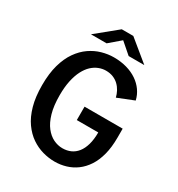

<svg xmlns="http://www.w3.org/2000/svg" viewBox="-205 -1004 1061 1147"><g transform="rotate(30 325.0 -431.0)"><path d="M343.5 11Q303 11 261.5 -0.5Q220 -12 182.5 -37.5Q145 -63 115.2 -104.8Q85.5 -146.5 68.5 -206.8Q51.5 -267 51.5 -348Q51.5 -428 68.2 -487.8Q85 -547.5 114.2 -589.2Q143.5 -631 180.8 -656.8Q218 -682.5 259.2 -694.2Q300.5 -706 341.5 -706Q389.5 -706 430 -694.5Q470.5 -683 501.8 -661.8Q533 -640.5 553.5 -611.5Q574 -582.5 582 -547.5L470.5 -503Q465.5 -524.5 455 -544.2Q444.5 -564 428.2 -579.8Q412 -595.5 389.8 -604.5Q367.5 -613.5 339.5 -613.5Q315 -613.5 290.8 -604Q266.5 -594.5 245.2 -574.8Q224 -555 207.8 -523.8Q191.5 -492.5 182 -448.8Q172.5 -405 172.5 -348Q172.5 -276 187.2 -225Q202 -174 226.8 -142.5Q251.5 -111 282 -96.2Q312.5 -81.5 344.5 -81.5Q375.5 -81.5 400.8 -92.8Q426 -104 444.5 -127.2Q463 -150.5 473.2 -186.2Q483.5 -222 483.5 -270.5H335.5V-363H598.5V-301.5Q598.5 -234.5 585 -183.2Q571.5 -132 547.2 -95.2Q523 -58.5 491 -35Q459 -11.5 421.2 -0.2Q383.5 11 343.5 11ZM152.5 -756.5 297 -874.5H376.5L520.5 -756.5H412.5L337 -822L260.5 -756.5Z"/></g></svg>

Font: Trispace Thin Medium
Style: Regular
Weight: 500
Version: Version 1.210